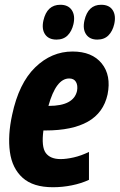

<svg xmlns="http://www.w3.org/2000/svg" viewBox="-20 -775 502 805"><path d="M202 10Q119 10 75 -29.5Q31 -69 21.5 -138Q12 -207 31 -294Q59 -426 127.5 -492.5Q196 -559 284 -559Q366 -559 406.5 -509Q447 -459 431 -379Q414 -302 348.5 -265Q283 -228 171 -228H162Q153 -159 172 -133.5Q191 -108 234 -108Q258 -108 289 -115Q320 -122 353 -138V-21Q321 -6 281.5 2Q242 10 202 10ZM270 -446Q215 -446 183 -331H185Q289 -331 303 -394Q307 -417 298.5 -431.5Q290 -446 270 -446ZM388 -609Q356 -609 341 -631Q326 -653 334 -689Q349 -755 404 -755Q438 -755 452.5 -732.5Q467 -710 459 -674Q452 -644 434.5 -626.5Q417 -609 388 -609ZM217 -609Q184 -609 169 -631Q154 -653 162 -689Q177 -755 233 -755Q266 -755 281 -732.5Q296 -710 288 -674Q281 -644 263.5 -626.5Q246 -609 217 -609Z"/></svg>

Font: Noto Sans ExtraCondensed ExtraBold
Style: Italic
Weight: 800
Width: 2
Italic angle: -12°
Designer: Monotype Design Team
Foundry: Monotype Imaging Inc.
Version: Version 2.013; ttfautohint (v1.8.4.7-5d5b)